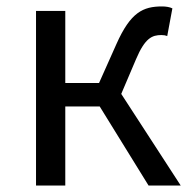

<svg xmlns="http://www.w3.org/2000/svg" viewBox="-20 -577 596 597"><path d="M92 0H183V-246H290L442 0H542L357 -285L403 -393C431 -459 453 -468 482 -468C490 -468 494 -467 500 -465L516 -551C508 -555 496 -557 484 -557C425 -557 386 -539 342 -440L288 -319H183V-543H92Z"/></svg>

Font: Source Han Sans TC
Style: Regular
Weight: 400
Designer: Ryoko NISHIZUKA 西塚涼子 (kana, bopomofo & ideographs); Paul D. Hunt (Latin, Greek & Cyrillic); Sandoll Communications 산돌커뮤니
Foundry: Adobe
Version: Version 2.002;hotconv 1.0.116;makeotfexe 2.5.65601